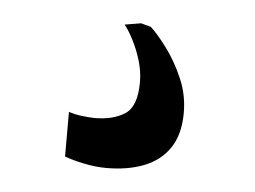

<svg xmlns="http://www.w3.org/2000/svg" viewBox="-32 -43 421 317"><g transform="rotate(5 179.0 115.5)"><path d="M154 237Q136.5 237 117 233Q97.5 229 84.5 224V150Q94.5 153.5 107.2 155Q120 156.5 127.5 156.5Q158 156.5 177.5 144Q197 131.5 197 91Q197 73 191.5 55Q186 37 178.2 22Q170.5 7 163.5 -1.5L190.5 -6L207 -1.5Q218.5 9 234.2 30Q250 51 262 78.8Q274 106.5 273.5 137.5Q273 172 258 194Q243 216 216.2 226.5Q189.5 237 154 237Z"/></g></svg>

Font: Merriweather 72pt SemiBold
Style: Regular
Weight: 600
Version: Version 2.100